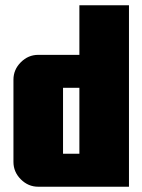

<svg xmlns="http://www.w3.org/2000/svg" viewBox="-20 -708 540 728"><path d="M281 -125V-375H219V-125ZM469 0H125Q87 0 59 -28Q31 -56 31 -94V-406Q31 -444 59 -472Q87 -500 125 -500H281V-688H469Z"/></svg>

Font: CostaRica
Style: Normal
Weight: 900
Version: Version 1.3